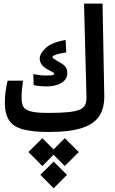

<svg xmlns="http://www.w3.org/2000/svg" viewBox="-20 -713 626 1043"><path d="M246.6 3.9Q158.7 3.9 106 -10Q53.2 -23.9 29.8 -58.8Q6.3 -93.8 6.3 -156.2Q6.3 -184.1 10.5 -216.6Q14.6 -249 21.5 -274.9H105Q101.6 -252.9 99.4 -228.3Q97.2 -203.6 97.2 -181.2Q97.2 -152.8 106.2 -134.8Q115.2 -116.7 146 -108.2Q176.8 -99.6 240.7 -99.6Q310.5 -99.6 352.5 -104Q394.5 -108.4 415.8 -118.7Q437 -128.9 443.8 -146.2Q450.7 -163.6 449.7 -189L436.5 -693.4H537.1L546.4 -193.8Q547.9 -128.9 520.8 -85Q493.7 -41 428 -18.6Q362.3 3.9 246.6 3.9ZM235.4 -243.7Q213.9 -243.7 195.1 -245.6Q176.3 -247.6 163.1 -250.5L160.6 -310.1Q180.2 -306.6 197.5 -304.7Q214.8 -302.7 232.4 -302.7Q257.3 -302.7 265.9 -305.2Q274.4 -307.6 274.4 -311.5Q274.4 -316.9 267.1 -320.6Q259.8 -324.2 236.8 -336.9Q195.8 -359.9 195.8 -395Q195.8 -420.9 227.8 -451.7Q259.8 -482.4 336.4 -496.1L339.8 -428.2Q299.8 -422.4 282.2 -415.3Q264.6 -408.2 264.6 -402.8Q264.6 -396.5 299.8 -377Q328.1 -361.8 336.9 -347.9Q345.7 -334 345.7 -316.9Q345.7 -291.5 329.8 -275.4Q314 -259.3 288.6 -251.5Q263.2 -243.7 235.4 -243.7ZM332 37.6 407.7 112.8 332 189 271 127.4 210 189 134.3 112.8 210 37.6 271 98.6ZM271.5 164.6 343.8 236.8 271.5 309.6 199.2 236.8Z"/></svg>

Font: Cascadia Code NF
Style: Regular
Weight: 400
Monospace: yes
Designer: Aaron Bell
Foundry: Saja Typeworks
Version: Version 2404.023; ttfautohint (v1.8.4)